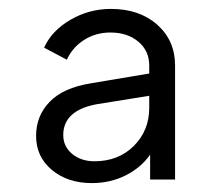

<svg xmlns="http://www.w3.org/2000/svg" viewBox="-20 -775 496 431"><path d="M61 -470Q61 -515 91.5 -546.5Q122 -578 184 -588L315 -610V-628Q315 -661 290.5 -681.5Q266 -702 228 -702Q195 -702 169 -685.5Q143 -669 130 -641L79 -668Q96 -706 138 -730.5Q180 -755 229 -755Q293 -755 333 -719.5Q373 -684 373 -628V-372H317V-428Q297 -399 262.5 -381.5Q228 -364 186 -364Q132 -364 96.5 -393.5Q61 -423 61 -470ZM192 -413Q246 -413 280.5 -447.5Q315 -482 315 -533V-560L197 -541Q122 -527 122 -472Q122 -446 142 -429.5Q162 -413 192 -413Z"/></svg>

Font: Eudoxus Sans Light
Style: Regular
Weight: 300
Designer: Stijn de Vries
Foundry: tokotype
Version: Version 2.005